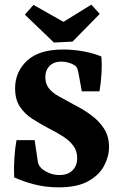

<svg xmlns="http://www.w3.org/2000/svg" viewBox="-20 -796 521 826"><path d="M449 -164Q449 -123 428 -83Q407 -43 359.5 -16.5Q312 10 233 10Q176 10 126.5 -3Q77 -16 41 -33Q39 -73 42 -117Q45 -161 51 -193H129L143 -99Q145 -90 148.5 -84Q152 -78 159 -71Q170 -61 190.5 -52Q211 -43 236 -43Q272 -43 292 -63Q312 -83 312 -116Q312 -147 295.5 -169Q279 -191 252 -208.5Q225 -226 191 -243Q153 -263 119.5 -284.5Q86 -306 65.5 -337Q45 -368 45 -416Q45 -487 96.5 -535Q148 -583 251 -583Q295 -583 339 -575Q383 -567 416 -553Q419 -517 416.5 -477.5Q414 -438 408 -403H332L317 -485Q315 -496 311.5 -503.5Q308 -511 301 -515Q291 -522 275.5 -526.5Q260 -531 244 -531Q212 -531 193.5 -512.5Q175 -494 175 -464Q175 -436 189.5 -417Q204 -398 231.5 -382.5Q259 -367 296 -347Q338 -326 372.5 -300.5Q407 -275 428 -242Q449 -209 449 -164ZM409 -736 292 -617 212 -613 87 -733 124 -775 253 -702 373 -776Z"/></svg>

Font: Rasa
Style: Regular
Weight: 400
Designer: Anna Giedrys (Yrsa+Rasa design), David Brezina (Yrsa art-direction, Rasa art-direction, design)
Foundry: Rosetta Type Foundry
Version: Version 2.004